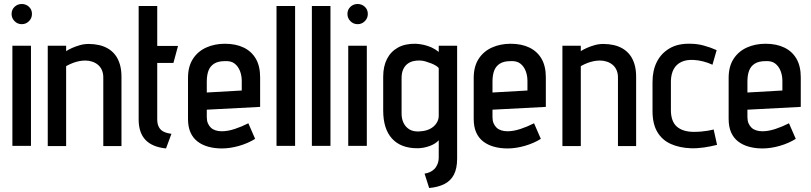

<svg xmlns="http://www.w3.org/2000/svg" viewBox="-20 -730 4060 961"><path d="M42 0H135V-501H42ZM89 -710Q68 -710 53 -696Q38 -682 38 -660Q38 -639 53 -624Q68 -609 89 -609Q110 -609 125 -624Q140 -639 140 -660Q140 -682 125 -696Q110 -710 89 -710Z M497 -343V1H588V-346Q588 -382 579.5 -409.5Q571 -437 556 -456Q541 -475 520.5 -487Q500 -499 475.5 -504.5Q451 -510 424 -510Q401 -510 380 -504Q359 -498 341 -490Q323 -482 311 -474V-501H219V1H311V-399Q329 -409 345 -415Q361 -421 376.5 -424Q392 -427 407 -427Q425 -427 441.5 -421.5Q458 -416 470.5 -405.5Q483 -395 490 -379Q497 -363 497 -343Z M767 -132V-415H848L871 -500H767V-700H674V-132Q674 -66 708 -30Q742 6 811 13L838 -60Q816 -63 800 -70.5Q784 -78 775.5 -93.5Q767 -109 767 -132Z M1015 -144V-181L1282 -195V-343Q1282 -399 1260.5 -436Q1239 -473 1199.5 -492Q1160 -511 1106 -511Q1054 -511 1012 -492Q970 -473 945.5 -435Q921 -397 921 -340V-135Q921 -95 933.5 -67Q946 -39 969 -21.5Q992 -4 1023 4.5Q1054 13 1090 13Q1132 13 1177 0Q1222 -13 1257 -35L1223 -113Q1190 -96 1155 -84.5Q1120 -73 1090 -73Q1073 -73 1059 -77.5Q1045 -82 1035.5 -91Q1026 -100 1020.5 -113Q1015 -126 1015 -144ZM1190 -325V-277L1015 -267V-322Q1015 -354 1023.5 -376.5Q1032 -399 1052 -411.5Q1072 -424 1105 -424Q1136 -426 1154 -412Q1172 -398 1181 -375Q1190 -352 1190 -325Z M1364 0H1457V-700H1364Z M1541 0H1634V-700H1541Z M1723 0H1816V-501H1723ZM1770 -710Q1749 -710 1734 -696Q1719 -682 1719 -660Q1719 -639 1734 -624Q1749 -609 1770 -609Q1791 -609 1806 -624Q1821 -639 1821 -660Q1821 -682 1806 -696Q1791 -710 1770 -710Z M2268 64V-501H2176V-470Q2159 -484 2140 -492.5Q2121 -501 2101 -505.5Q2081 -510 2061 -511Q2008 -512 1972 -492Q1936 -472 1917 -435Q1898 -398 1898 -346V-177Q1898 -85 1942 -36.5Q1986 12 2069 12Q2085 12 2100.5 9Q2116 6 2130 1Q2144 -4 2156 -11.5Q2168 -19 2176 -28V56Q2176 76 2170 91Q2164 106 2154 116Q2144 126 2131.5 131.5Q2119 137 2105 139L2128 211Q2173 207 2204.5 191Q2236 175 2252 144Q2268 113 2268 64ZM2176 -389V-151Q2176 -135 2169 -121Q2162 -107 2149 -96Q2136 -85 2118 -79Q2100 -73 2076 -72Q2048 -71 2029 -82.5Q2010 -94 2000 -114.5Q1990 -135 1990 -162V-340Q1990 -365 1998 -382.5Q2006 -400 2019 -410Q2032 -420 2048.5 -424Q2065 -428 2082 -427Q2095 -427 2110 -422.5Q2125 -418 2139 -412.5Q2153 -407 2163 -400.5Q2173 -394 2176 -389Z M2445 -144V-181L2712 -195V-343Q2712 -399 2690.5 -436Q2669 -473 2629.5 -492Q2590 -511 2536 -511Q2484 -511 2442 -492Q2400 -473 2375.5 -435Q2351 -397 2351 -340V-135Q2351 -95 2363.5 -67Q2376 -39 2399 -21.5Q2422 -4 2453 4.5Q2484 13 2520 13Q2562 13 2607 0Q2652 -13 2687 -35L2653 -113Q2620 -96 2585 -84.5Q2550 -73 2520 -73Q2503 -73 2489 -77.5Q2475 -82 2465.5 -91Q2456 -100 2450.5 -113Q2445 -126 2445 -144ZM2620 -325V-277L2445 -267V-322Q2445 -354 2453.5 -376.5Q2462 -399 2482 -411.5Q2502 -424 2535 -424Q2566 -426 2584 -412Q2602 -398 2611 -375Q2620 -352 2620 -325Z M3073 -343V1H3164V-346Q3164 -382 3155.5 -409.5Q3147 -437 3132 -456Q3117 -475 3096.5 -487Q3076 -499 3051.5 -504.5Q3027 -510 3000 -510Q2977 -510 2956 -504Q2935 -498 2917 -490Q2899 -482 2887 -474V-501H2795V1H2887V-399Q2905 -409 2921 -415Q2937 -421 2952.5 -424Q2968 -427 2983 -427Q3001 -427 3017.5 -421.5Q3034 -416 3046.5 -405.5Q3059 -395 3066 -379Q3073 -363 3073 -343Z M3546 -406 3567 -479Q3536 -493 3502.5 -502Q3469 -511 3436 -511Q3374 -513 3331.5 -488Q3289 -463 3267.5 -420Q3246 -377 3246 -320V-174Q3246 -110 3270 -69.5Q3294 -29 3337.5 -9.5Q3381 10 3438 12Q3471 13 3504.5 8Q3538 3 3569 -5L3552 -82Q3552 -82 3544 -80Q3536 -78 3521.5 -75.5Q3507 -73 3489 -71.5Q3471 -70 3453 -70Q3426 -70 3404.5 -76.5Q3383 -83 3368 -96Q3353 -109 3345.5 -130Q3338 -151 3338 -179V-325Q3339 -360 3352 -384Q3365 -408 3390.5 -420Q3416 -432 3451 -430Q3475 -429 3500 -422.5Q3525 -416 3546 -406Z M3721 -144V-181L3988 -195V-343Q3988 -399 3966.5 -436Q3945 -473 3905.5 -492Q3866 -511 3812 -511Q3760 -511 3718 -492Q3676 -473 3651.5 -435Q3627 -397 3627 -340V-135Q3627 -95 3639.5 -67Q3652 -39 3675 -21.5Q3698 -4 3729 4.5Q3760 13 3796 13Q3838 13 3883 0Q3928 -13 3963 -35L3929 -113Q3896 -96 3861 -84.5Q3826 -73 3796 -73Q3779 -73 3765 -77.5Q3751 -82 3741.5 -91Q3732 -100 3726.5 -113Q3721 -126 3721 -144ZM3896 -325V-277L3721 -267V-322Q3721 -354 3729.5 -376.5Q3738 -399 3758 -411.5Q3778 -424 3811 -424Q3842 -426 3860 -412Q3878 -398 3887 -375Q3896 -352 3896 -325Z"/></svg>

Font: Advent Pro SemiBold
Style: Regular
Weight: 600
Designer: VivaRado, Andreas Kalpakidis
Foundry: VivaRado, Andreas Kalpakidis
Version: Version 3.000